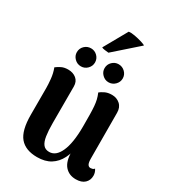

<svg xmlns="http://www.w3.org/2000/svg" viewBox="-219 -1019 1022 1146"><g transform="rotate(30 292.0 -446.5)"><path d="M426 -531Q459 -531 482 -510.5Q505 -490 505 -453L506 -140Q506 -112 512.5 -100Q519 -88 532 -88Q537 -88 545 -90Q553 -92 558 -99Q571 -79 571 -57Q571 -26 550 -6Q529 14 489 14Q442 14 414 -18Q386 -50 386 -115V-146L403 -176Q395 -116 373.5 -73.5Q352 -31 315 -8Q278 15 223 15Q143 15 104 -31Q65 -77 65 -186V-370Q65 -393 61.5 -430Q58 -467 45 -501Q59 -512 78 -521.5Q97 -531 124 -531Q158 -531 180.5 -512.5Q203 -494 203 -460V-208Q203 -156 208.5 -120Q214 -84 228.5 -66Q243 -48 270 -48Q293 -48 311 -62.5Q329 -77 342.5 -106.5Q356 -136 363 -180Q370 -224 370 -282Q370 -330 369.5 -363Q369 -396 367 -419.5Q365 -443 360.5 -462Q356 -481 347 -502Q356 -510 376.5 -520.5Q397 -531 426 -531ZM179 -585Q153 -585 134.5 -603.5Q116 -622 116 -646.6Q116 -673 134.5 -691Q153 -709 179 -709Q204.5 -709 222.8 -690.8Q241 -672.5 241 -647Q241 -622 222.8 -603.5Q204.5 -585 179 -585ZM369 -585Q344 -585 325.5 -603.5Q307 -622 307 -646.6Q307 -673 325.5 -691Q344 -709 368.6 -709Q395 -709 413.5 -690.8Q432 -672.5 432 -647Q432 -622 413.5 -603.5Q394.9 -585 369 -585ZM443 -881 281 -738Q269 -739 254 -741Q239 -743 233 -747L323 -907Q339 -910 365.5 -905Q392 -900 415 -893Q438 -886 443 -881Z"/></g></svg>

Font: Arima Thin
Style: Regular
Weight: 100
Designer: Joana Correia and Natanael Gama
Foundry: NDISCOVER
Version: Version 1.101;gftools[0.9.23]